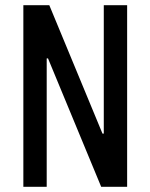

<svg xmlns="http://www.w3.org/2000/svg" viewBox="-20 -720 580 740"><path d="M160 0H70V-700H170L375 -205H380V-700H470V0H370L165 -495H160Z"/></svg>

Font: Cuprum
Style: Regular
Weight: 400
Designer: Jovanny Lemonad
Foundry: Jovanny Lemonad
Version: Version 1.002